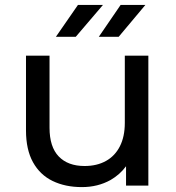

<svg xmlns="http://www.w3.org/2000/svg" viewBox="-20 -757 717 783"><path d="M314 6Q246 6 194.5 -19Q143 -44 114.5 -95.5Q86 -147 86 -225V-530H182V-236Q182 -158 219.5 -119Q257 -80 325 -80Q375 -80 412 -100.5Q449 -121 469 -160.5Q489 -200 489 -256V-530H585V0H494V-79Q469 -45 431 -23Q379 6 314 6ZM383 -607 472 -737H573L464 -607ZM208 -607 298 -737H400L289 -607Z"/></svg>

Font: Montserrat Z Med
Style: Regular
Weight: 500
Designer: Julieta Ulanovsky
Foundry: Julieta Ulanovsky
Version: Version 8.000